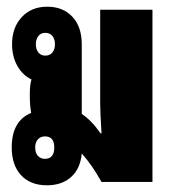

<svg xmlns="http://www.w3.org/2000/svg" viewBox="-20 -543 517 573"><path d="M120 10Q71 10 43 -20Q15 -50 15 -103Q15 -182 73 -206Q71 -217 70 -229.5Q69 -242 69 -257V-264Q69 -290 74 -306Q48 -318 32 -346Q16 -374 16 -411Q16 -461 45 -492Q74 -523 121 -523Q168 -523 196 -493Q224 -463 224 -411V-203Q254 -183 280 -145H283Q281 -174 280 -198Q279 -222 279 -233V-514H435V0H283Q269 -25 254.5 -46Q240 -67 224 -85Q220 -40 192.5 -15Q165 10 120 10ZM115 -377Q129 -377 136.5 -386.5Q144 -396 144 -411Q144 -426 136.5 -435.5Q129 -445 115 -445Q102 -445 94.5 -435.5Q87 -426 87 -411Q87 -396 94.5 -386.5Q102 -377 115 -377ZM114 -69Q142 -69 142 -103Q142 -136 114 -136Q101 -136 93 -127Q85 -118 85 -103Q85 -87 93 -78Q101 -69 114 -69Z"/></svg>

Font: Noto Sans Thai Looped UI Condensed Black
Style: Regular
Weight: 900
Width: 3
Designer: Cadson Demak Team
Foundry: Cadson Demak Co., Ltd.
Version: Version 1.000; ttfautohint (v1.8.4.7-5d5b)